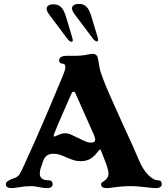

<svg xmlns="http://www.w3.org/2000/svg" viewBox="-20 -954 859 984"><path d="M10 -10Q10 -27 50 -40Q70 -46 79 -59Q88 -72 106 -113L128 -162Q190 -296 303 -568Q315 -597 315 -611Q315 -628 299 -628Q292 -628 287.5 -632.5Q283 -637 283 -644Q283 -668 323 -668H366Q400 -668 433 -675Q444 -678 454 -678Q478 -678 482 -654L490 -609Q492 -594 499 -575.5Q506 -557 509 -548Q521 -512 610 -316Q673 -181 689 -140Q712 -85 739 -58Q767 -30 789 -30H791Q800 -30 804.5 -24.5Q809 -19 809 -10Q809 -1 801.5 4.5Q794 10 779 10Q768 10 758.5 9Q749 8 741 7Q687 0 648 0Q607 0 558 7Q540 10 528 10Q498 10 498 -10Q498 -15 501.5 -18Q505 -21 513.5 -26.5Q522 -32 528 -40Q536 -50 536 -64Q536 -85 518 -130L498 -181Q495 -188 493 -188Q490 -188 481 -176Q462 -151 442 -139.5Q422 -128 393 -128Q375 -128 360 -132.5Q345 -137 321 -147Q302 -156 286.5 -161Q271 -166 254 -166Q234 -166 222 -158Q210 -150 203 -134Q193 -107 188.5 -92.5Q184 -78 184 -64Q184 -30 230 -30Q240 -30 245 -24.5Q250 -19 250 -10Q250 -1 242.5 4.5Q235 10 220 10Q202 10 180 5Q176 4 163.5 2Q151 0 139 0Q107 0 75 6Q51 10 40 10Q10 10 10 -10ZM259 -254Q261 -254 269 -258Q284 -265 293 -268Q302 -271 314 -271Q328 -271 340 -266Q352 -261 378 -248Q414 -230 427 -226Q438 -223 447 -223Q468 -223 468 -239Q468 -247 462 -261L367 -475Q363 -484 357 -484Q350 -484 347 -476Q345 -472 307.5 -386.5Q270 -301 257 -267Q252 -254 259 -254ZM324 -757 231 -881Q219 -898 219 -909Q219 -920 228.5 -926Q238 -932 254 -932Q278 -932 292.5 -918Q307 -904 317 -872L351 -759L353 -749Q353 -740 347 -740Q336 -740 324 -757ZM349 -911Q349 -922 358.5 -928Q368 -934 384 -934Q408 -934 422.5 -920Q437 -906 447 -874L481 -761L483 -751Q483 -742 477 -742Q466 -742 454 -759L361 -883Q349 -900 349 -911Z"/></svg>

Font: Raigarh
Style: Bold
Weight: 700
Designer: jaikishan Patel
Foundry: MagicType
Version: Version 1.000